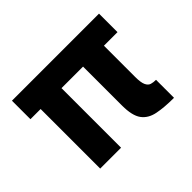

<svg xmlns="http://www.w3.org/2000/svg" viewBox="-109 -626 800 800"><g transform="rotate(-45 291.5 -225.5)"><path d="M30 -460H543V-351H463V-167Q463 -134 470 -119Q477 -104 489 -100.5Q501 -97 516 -97V9Q459 9 419.5 1Q380 -7 360 -34.5Q340 -62 340 -121V-351H213V0H90V-351H30Z"/></g></svg>

Font: Von Semi
Style: Regular
Weight: 600
Version: Version 4.000; ttfautohint (v1.8.4.7-5d5b)